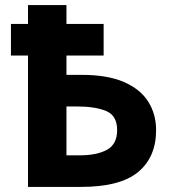

<svg xmlns="http://www.w3.org/2000/svg" viewBox="-20 -734 678 754"><path d="M241 -714V-640H387V-516H241V-440H301Q402 -440 466.5 -412Q531 -384 562 -335Q593 -286 593 -223Q593 -117 522.5 -58.5Q452 0 298 0H90V-516H23V-640H90V-714ZM280 -316H241V-124H292Q361 -124 400.5 -146Q440 -168 440 -223Q440 -280 397 -298Q354 -316 280 -316Z"/></svg>

Font: RS Noto Sans
Style: Bold
Weight: 700
Designer: Monotype Design Team
Foundry: Monotype Imaging Inc.
Version: Version 3.10